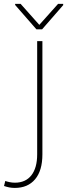

<svg xmlns="http://www.w3.org/2000/svg" viewBox="-97 -736 339 970"><path d="M90.8 -528.3H117.2V43.5Q117.2 126 80.3 169.7Q43.5 213.4 -22 213.4Q-37.1 213.4 -49.8 210.9Q-62.5 208.5 -76.7 203.6L-70.3 178.2Q-62.5 181.2 -49.1 184.1Q-35.6 187 -22 187Q32.2 187 61.5 149.7Q90.8 112.3 90.8 43.5ZM7.3 -716.3 101.6 -610.4 196.3 -716.3H222.2V-710L115.7 -587.9H86.9L-20.5 -710.9V-716.3Z"/></svg>

Font: Vazirmatn FD Thin
Style: Regular
Weight: 100
Designer: Saber Rastikerdar
Foundry: Saber Rastikerdar
Version: Version 33.003